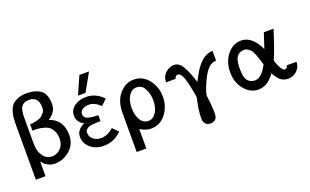

<svg xmlns="http://www.w3.org/2000/svg" viewBox="-92 -1167 2904 1799"><g transform="rotate(-20 1359.5 -268.0)"><path d="M43 87.9V-459Q43 -499 45.4 -527.6Q47.9 -556.2 58.8 -592Q69.8 -627.9 89.8 -649.9Q109.9 -671.9 147 -687.5Q184.1 -703.1 235.8 -703.1Q324.7 -703.1 376.5 -664.6Q428.2 -626 428.2 -527.8Q428.2 -445.8 347.2 -397Q480 -355 480 -198.2Q480 -106.4 413.6 -49.3Q347.2 7.8 264.2 7.8Q230 7.8 200.9 -6.6Q171.9 -21 162.4 -31.5Q152.8 -42 139.2 -59.1V87.9ZM139.2 -244.1Q139.2 -195.3 147.9 -165Q159.2 -126 187.5 -95.5Q215.8 -64.9 262.2 -64.9Q310.1 -64.9 346.9 -101.1Q383.8 -137.2 383.8 -195.8Q383.8 -239.7 369.4 -270.8Q355 -301.8 335.4 -317.9Q315.9 -334 283 -343Q250 -352.1 227.5 -354Q205.1 -356 169.9 -356V-418.9Q178.7 -418.9 190.4 -419.4Q202.1 -419.9 229.5 -426Q256.8 -432.1 277.3 -442.6Q297.9 -453.1 314.5 -475.6Q331.1 -498 331.1 -528.8Q331.1 -636.7 236.8 -637.2Q209 -637.2 189.9 -627.7Q170.9 -618.2 160.9 -605Q150.9 -591.8 146 -566.9Q141.1 -542 140.1 -523.4Q139.2 -504.9 139.2 -472.2Z M567.9 -145Q567.9 -218.3 647.9 -252.9V-253.9Q583 -288.1 583 -354Q583 -410.2 631.3 -445.1Q679.7 -480 749 -480Q845.2 -480 918 -402.8L862.8 -349.1Q803.7 -403.3 749 -402.8Q710.9 -402.8 684.8 -386Q658.7 -369.1 658.7 -341.8Q658.7 -320.8 671.9 -307.4Q685.1 -293.9 710.9 -288.6Q736.8 -283.2 753.9 -282Q771 -280.8 799.8 -279.8V-220.2Q794.9 -220.2 780.5 -220.2Q766.1 -220.2 757.6 -219.7Q749 -219.2 734.4 -218.5Q719.7 -217.8 711.4 -215.8Q703.1 -213.9 690.9 -211.4Q678.7 -209 671.9 -204.1Q665 -199.2 657.5 -193.1Q649.9 -187 647 -178Q644 -168.9 644 -158.2Q644 -119.1 676.5 -94Q709 -68.8 752 -68.8Q817.9 -68.8 877 -123H877.9L930.7 -68.8V-67.9Q852.5 8.3 751 7.8Q672.9 7.8 620.4 -37.1Q567.9 -82 567.9 -145ZM683.1 -517.1 761.7 -694.8H857.9L757.8 -517.1Z M1019.5 167V-221.2Q1019.5 -307.1 1049.8 -365.2Q1073.7 -412.1 1118.2 -446Q1162.6 -480 1223.6 -480Q1313.5 -480 1370.6 -406.5Q1427.7 -333 1427.7 -236.1Q1427.7 -139.2 1370.6 -65.7Q1313.5 7.8 1223.6 7.8Q1170.4 7.8 1115.7 -26.9V167ZM1115.7 -235.8Q1115.7 -166 1144 -117.4Q1172.4 -68.8 1223.6 -68.8Q1271.5 -68.8 1301.5 -116Q1331.5 -163.1 1331.5 -235.8Q1331.5 -298.8 1304.4 -350.8Q1277.3 -402.8 1223.6 -402.8Q1175.8 -402.8 1145.8 -356Q1115.7 -309.1 1115.7 -235.8Z M1501 -352.1Q1502 -411.1 1541 -445.6Q1580.1 -480 1627 -480Q1667 -480 1696 -442.4Q1725.1 -404.8 1758.3 -314.9Q1774.4 -271 1778.3 -255.9Q1781.2 -260.7 1791.7 -280.8Q1802.2 -300.8 1807.1 -309.8Q1812 -318.8 1823.5 -338.4Q1835 -357.9 1842.5 -368.4Q1850.1 -378.9 1863.5 -396Q1877 -413.1 1887.5 -423.1Q1897.9 -433.1 1913.6 -445.1Q1929.2 -457 1943.1 -463.6Q1957 -470.2 1975.1 -475.1Q1993.2 -480 2011.2 -480V-383.8Q1965.3 -381.8 1932.9 -349.4Q1900.4 -316.9 1862.3 -236.8Q1842.3 -194.8 1828.6 -153.3Q1814.9 -111.8 1816.4 -102.1Q1830.6 -2 1831.1 78.1Q1831.1 101.1 1824.2 116.9Q1817.4 132.8 1805.7 140.4Q1793.9 147.9 1783.9 150.4Q1773.9 152.8 1763.2 152.8Q1749 152.8 1735.1 148.4Q1721.2 144 1708.3 126Q1695.3 107.9 1695.3 79.1Q1695.3 35.2 1702.1 -11Q1709 -57.1 1716.1 -86.7Q1723.1 -116.2 1723.1 -118.2Q1723.1 -145 1701.7 -242.4Q1680.2 -339.8 1656.2 -368.2Q1645 -381.3 1627.9 -382.8Q1623 -382.8 1618.2 -381.3Q1613.3 -379.9 1606.2 -372.6Q1599.1 -365.2 1597.2 -352.1Z M2097.7 -235.8Q2097.7 -336.9 2154.8 -408.4Q2211.9 -480 2293.5 -480Q2403.3 -480 2473.6 -330.1L2522.5 -480H2619.6Q2603.5 -429.2 2589.6 -387.2Q2575.7 -345.2 2566.2 -318.1Q2556.6 -291 2548.6 -270.5Q2540.5 -250 2536.1 -239Q2531.7 -228 2528.3 -220.5Q2524.9 -212.9 2523.2 -210Q2521.5 -207 2521 -204.6Q2520.5 -202.1 2520.5 -199.2Q2520.5 -183.1 2543.7 -134Q2566.9 -85 2590.8 -85Q2612.8 -85 2618.7 -115.2H2715.8Q2714.8 -61 2677.2 -26.6Q2639.6 7.8 2589.8 7.8Q2562 7.8 2538.8 -2.7Q2515.6 -13.2 2498.5 -33.2Q2481.4 -53.2 2474.6 -64.2Q2467.8 -75.2 2457.5 -94.2Q2388.7 7.8 2292.5 7.8Q2214.4 7.8 2156 -61.5Q2097.7 -130.9 2097.7 -235.8ZM2193.8 -236.8Q2193.8 -187 2201.2 -155.5Q2208.5 -124 2232.7 -104Q2256.8 -84 2291.5 -84Q2312.5 -84 2331.5 -94Q2350.6 -104 2367.2 -123Q2383.8 -142.1 2394.3 -158Q2404.8 -173.8 2417.5 -198.2Q2404.3 -240.2 2398.9 -258.1Q2393.6 -275.9 2381.1 -306.9Q2368.7 -337.9 2357.7 -351.6Q2346.7 -365.2 2329.6 -376.7Q2312.5 -388.2 2291.5 -388.2Q2232.4 -388.2 2208.5 -335.9Q2193.8 -302.7 2193.8 -236.8Z"/></g></svg>

Font: CMU Bright
Style: SemiBold
Weight: 600
Version: Version 0.7.0